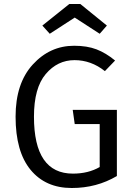

<svg xmlns="http://www.w3.org/2000/svg" viewBox="-20 -929 668 961"><path d="M351 -700Q416 -700 463 -682Q510 -664 556 -626L505 -573Q436 -628 353 -628Q268 -628 209 -558.5Q150 -489 150 -345Q150 -60 345 -60Q422 -60 479 -93V-308H354L344 -379H565V-48Q464 12 339 12Q208 12 133 -79Q58 -170 58 -345Q58 -512 144 -606Q230 -700 351 -700ZM354 -841 229 -760 192 -801 327 -909H382L515 -801L479 -760Z"/></svg>

Font: FiraSans
Style: Regular
Weight: 350
Designer: Carrois Corporate & Edenspiekermann AG
Foundry: Carrois Corporate GbR & Edenspiekermann AG
Version: Version 3.106;PS 003.106;hotconv 1.0.70;makeotf.lib2.5.58329